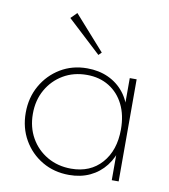

<svg xmlns="http://www.w3.org/2000/svg" viewBox="-81 -773 750 852"><g transform="rotate(10 294.5 -347.0)"><path d="M287 10Q219 10 165.5 -21.5Q112 -53 81 -107Q50 -161 50 -229Q50 -297 81 -351.5Q112 -406 165 -438Q218 -470 285 -470Q338 -470 380.5 -450.5Q423 -431 451.5 -395Q480 -359 491 -309V-152Q479 -102 450.5 -65.5Q422 -29 380.5 -9.5Q339 10 287 10ZM291 -19Q377 -19 428 -76.5Q479 -134 479 -229Q479 -293 455.5 -340.5Q432 -388 389 -414.5Q346 -441 289 -441Q229 -441 182.5 -413.5Q136 -386 109 -338.5Q82 -291 82 -230Q82 -169 109 -121.5Q136 -74 183.5 -46.5Q231 -19 291 -19ZM478 0V-123L487 -237L478 -348V-460H509V0ZM323 -537 172 -677 199 -704 336 -550Z"/></g></svg>

Font: Outfit Thin
Style: Regular
Weight: 100
Designer: Rodrigo Fuenzalida
Foundry: fragTYPE
Version: Version 1.000